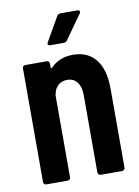

<svg xmlns="http://www.w3.org/2000/svg" viewBox="-81 -755 588 810"><g transform="rotate(-10 213.5 -350.0)"><path d="M307.1 -700.2Q314.5 -700.2 316.9 -695.6Q319.3 -690.9 314.9 -685.1L242.2 -583Q237.3 -575.2 228 -575.2H169.9Q163.1 -575.2 160.4 -578.6Q157.7 -582 161.1 -588.9L220.2 -691.9Q224.6 -700.2 234.9 -700.2ZM255.9 -519Q320.3 -519 354.2 -475.3Q388.2 -431.6 388.2 -352.1V-12.2Q388.2 -6.8 384.5 -3.4Q380.9 0 376 0H284.2Q279.3 0 275.6 -3.4Q272 -6.8 272 -12.2V-342.8Q272 -378.9 256.8 -398.9Q241.7 -418.9 213.9 -418.9Q190.9 -418.9 175.5 -405.5Q160.2 -392.1 155.8 -367.2Q154.8 -365.2 154.8 -360.8V-12.2Q154.8 -6.8 151.4 -3.4Q147.9 0 143.1 0H50.8Q45.9 0 42.5 -3.4Q39.1 -6.8 39.1 -12.2V-499Q39.1 -504.4 42.5 -507.8Q45.9 -511.2 50.8 -511.2H143.1Q147.9 -511.2 151.4 -507.8Q154.8 -504.4 154.8 -499V-481.9Q154.8 -479 157.5 -479Q160.2 -479 162.1 -481.9Q197.8 -519 255.9 -519Z"/></g></svg>

Font: Barlow Condensed SemiBold
Style: Regular
Weight: 600
Width: 3
Designer: Jeremy Tribby
Foundry: Tribby Type
Version: Version 1.422;hotconv 1.0.109;makeotfexe 2.5.65596